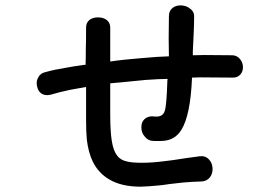

<svg xmlns="http://www.w3.org/2000/svg" viewBox="-20 -743 1040 722"><path d="M150.4 -471.7Q131.8 -467.8 124 -452.1Q115.2 -437.5 119.1 -419.9Q122.1 -402.3 133.8 -392.6Q148.4 -381.8 169.9 -386.7Q202.1 -396.5 244.1 -405.3Q274.4 -411.1 303.7 -416V-293Q303.7 -245.1 306.6 -216.8Q312.5 -168.9 329.1 -134.8Q350.6 -91.8 390.6 -68.4Q436.5 -41 508.8 -41Q539.1 -42 568.4 -44.9Q585.9 -45.9 617.2 -50.8Q649.4 -54.7 668 -56.6Q700.2 -59.6 735.4 -60.5Q756.8 -60.5 769.5 -76.2Q780.3 -90.8 779.3 -110.4Q778.3 -130.9 765.6 -143.6Q752 -158.2 730.5 -155.3L679.7 -148.4Q625 -139.6 596.7 -136.7Q550.8 -130.9 514.6 -130.9Q475.6 -130.9 458 -135.7Q433.6 -140.6 420.9 -157.2Q406.2 -175.8 400.4 -212.9Q394.5 -249 394.5 -314.5V-429.7L437.5 -433.6Q495.1 -439.5 527.3 -442.4Q582 -446.3 610.4 -446.3L609.4 -440.4Q606.4 -344.7 599.6 -326.2Q592.8 -302.7 563.5 -304.7Q538.1 -308.6 523.4 -294.9Q510.7 -283.2 511.7 -262.7Q511.7 -243.2 524.4 -229.5Q537.1 -212.9 558.6 -212.9H585Q636.7 -212.9 662.1 -254.9Q696.3 -309.6 702.1 -451.2L733.4 -452.1L853.5 -451.2Q873 -450.2 883.8 -462.9Q893.6 -473.6 893.6 -490.2Q893.6 -507.8 882.8 -520.5Q872.1 -534.2 854.5 -535.2L748 -536.1L705.1 -535.2V-549.8Q707 -587.9 708 -610.4Q710 -648.4 710 -682.6Q710 -700.2 694.3 -710.9Q680.7 -721.7 662.1 -722.7Q642.6 -723.6 629.9 -713.9Q615.2 -703.1 615.2 -682.6L614.3 -599.6L615.2 -531.2Q577.1 -530.3 511.7 -524.4Q439.5 -518.6 394.5 -511.7V-639.6Q394.5 -658.2 379.9 -668.9Q367.2 -677.7 348.6 -677.7Q330.1 -677.7 317.4 -668.9Q303.7 -658.2 303.7 -639.6Q303.7 -584 302.7 -559.6Q302.7 -521.5 301.8 -499H294.9Q253.9 -493.2 228.5 -488.3Q184.6 -481.4 150.4 -471.7Z"/></svg>

Font: GungsuhChe
Style: Regular
Weight: 400
Monospace: yes
Version: Version 2.21